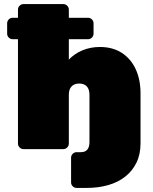

<svg xmlns="http://www.w3.org/2000/svg" viewBox="-20 -730 748 940"><path d="M355 190Q344 190 336 182Q328 174 328 163V42Q328 31 336 23Q344 15 355 15H375Q386 15 394 12Q402 9 407.5 2.5Q413 -4 415.5 -13.5Q418 -23 418 -35V-266Q418 -293 405 -307Q392 -321 368 -321Q344 -321 330.5 -307Q317 -293 317 -266V-27Q317 -16 309 -8Q301 0 290 0H95Q84 0 76 -8Q68 -16 68 -27V-538H42Q31 -538 23 -546Q15 -554 15 -565V-616Q15 -627 23 -635Q31 -643 42 -643H68V-683Q68 -694 76 -702Q84 -710 95 -710H290Q301 -710 309 -702Q317 -694 317 -683V-643H411Q422 -643 430 -635Q438 -627 438 -616V-565Q438 -554 430 -546Q422 -538 411 -538H317V-438Q344 -467 383.5 -483.5Q423 -500 469 -500Q532 -500 576.5 -471Q621 -442 644.5 -391Q668 -340 668 -273V-29Q668 25 648.5 65.5Q629 106 594 134Q559 162 510.5 176Q462 190 405 190Z"/></svg>

Font: Rubik Light Black
Style: Regular
Weight: 900
Version: Version 2.104